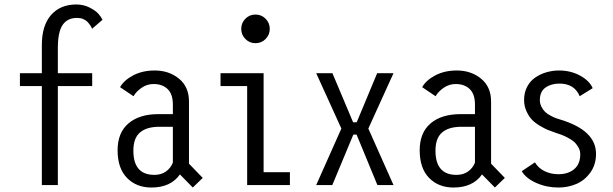

<svg xmlns="http://www.w3.org/2000/svg" viewBox="-20 -827 2740 858"><path d="M69 -500H167V-626Q167 -713 208.2 -760Q249.5 -807 321 -807Q353.5 -807 380.5 -793.2Q407.5 -779.5 420 -765.2Q432.5 -751 438 -738.5L391.5 -698.5Q389 -705.5 384.5 -712.2Q380 -719 372.2 -727.8Q364.5 -736.5 352 -741.8Q339.5 -747 324.5 -747Q281.5 -747 260 -715.8Q238.5 -684.5 238.5 -611.5V-500H392V-442.5H238.5V0H167V-442.5H69Z M841.5 11 784 -47.5Q743 11 656.5 11Q589.5 11 547.5 -32Q505.5 -75 505.5 -155.5Q505.5 -234 554 -275.5Q602.5 -317 688.5 -317H752.5V-360Q752.5 -406.5 729 -429Q705.5 -451.5 666.5 -451.5Q637.5 -451.5 613.5 -435.2Q589.5 -419 576.5 -397L516.5 -437.5Q534.5 -469 575.8 -490.5Q617 -512 671.5 -512Q735 -512 779.8 -475.5Q824.5 -439 824.5 -373.5V-95.5L886 -32ZM670 -45.5Q700.5 -45.5 721.8 -60.8Q743 -76 752.5 -100.5V-260.5H692.5Q635.5 -260.5 605.8 -235.2Q576 -210 576 -153.5Q576 -45.5 670 -45.5Z M1121.5 -634Q1095 -634 1076.5 -652.8Q1058 -671.5 1058 -698Q1058 -724.5 1076.5 -743.2Q1095 -762 1121.5 -762Q1148.5 -762 1167 -743.2Q1185.5 -724.5 1185.5 -698Q1185.5 -671.5 1167 -652.8Q1148.5 -634 1121.5 -634ZM1158 -57.5H1275.5V0H1084.5V-442.5H965.5V-500H1158Z M1738.5 -500 1626 -252.5 1738.5 0H1666.5L1573.5 -225.5H1559L1465 0H1393L1505.5 -252.5L1393 -500H1465.5L1558 -280.5H1574L1665.5 -500Z M2191.5 11 2134 -47.5Q2093 11 2006.5 11Q1939.5 11 1897.5 -32Q1855.5 -75 1855.5 -155.5Q1855.5 -234 1904 -275.5Q1952.5 -317 2038.5 -317H2102.5V-360Q2102.5 -406.5 2079 -429Q2055.5 -451.5 2016.5 -451.5Q1987.5 -451.5 1963.5 -435.2Q1939.5 -419 1926.5 -397L1866.5 -437.5Q1884.5 -469 1925.8 -490.5Q1967 -512 2021.5 -512Q2085 -512 2129.8 -475.5Q2174.5 -439 2174.5 -373.5V-95.5L2236 -32ZM2020 -45.5Q2050.5 -45.5 2071.8 -60.8Q2093 -76 2102.5 -100.5V-260.5H2042.5Q1985.5 -260.5 1955.8 -235.2Q1926 -210 1926 -153.5Q1926 -45.5 2020 -45.5Z M2475.5 11Q2422.5 11 2376.5 -9.5Q2330.5 -30 2311.5 -62L2370.5 -101.5Q2385 -76.5 2413 -62.5Q2441 -48.5 2475.5 -48.5Q2519 -48.5 2546 -71.2Q2573 -94 2573 -137.5Q2573 -154.5 2564.2 -169.5Q2555.5 -184.5 2544.5 -194Q2533.5 -203.5 2515.8 -212.5Q2498 -221.5 2487.8 -225.2Q2477.5 -229 2462 -234Q2442.5 -240.5 2428.5 -246.2Q2414.5 -252 2392.5 -265Q2370.5 -278 2356.8 -292.5Q2343 -307 2332.5 -330.2Q2322 -353.5 2322 -380.5Q2322 -413.5 2335.8 -439.5Q2349.5 -465.5 2372.5 -481Q2395.5 -496.5 2422.5 -504.2Q2449.5 -512 2478 -512Q2530.5 -512 2572.5 -489Q2614.5 -466 2628.5 -433L2570.5 -397Q2547 -453.5 2480 -453.5Q2442.5 -453.5 2417.5 -435.5Q2392.5 -417.5 2392.5 -380Q2392.5 -363.5 2399.8 -349.5Q2407 -335.5 2416.2 -326.8Q2425.5 -318 2440.2 -310.2Q2455 -302.5 2464 -299.2Q2473 -296 2486 -292Q2643.5 -244 2643.5 -139.5Q2643.5 -91.5 2618.5 -56.5Q2593.5 -21.5 2556.2 -5.2Q2519 11 2475.5 11Z"/></svg>

Font: League Mono Condensed Light
Style: Regular
Weight: 300
Width: 1
Designer: Tyler Finck
Foundry: The League of Moveable Type / Tyler Finck
Version: Version 2.210